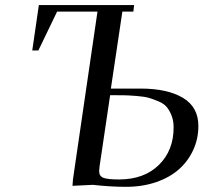

<svg xmlns="http://www.w3.org/2000/svg" viewBox="-20 -722 840 750"><path d="M106 -524.9 131.8 -702.1H503.9L501 -676.8H458L413.1 -376H528.8Q634.3 -376 694.6 -339.8Q754.9 -303.7 754.9 -230Q754.9 -180.2 735.1 -136.7Q715.3 -93.3 679.7 -61.3Q644 -29.3 590.3 -10.7Q536.6 7.8 472.2 7.8Q411.6 7.8 342.8 0L263.2 3.9L265.1 -22L360.8 -676.8H203.1L129.9 -524.9ZM367.2 -54.2Q367.2 -34.2 383.5 -27.6Q399.9 -21 444.8 -21Q542.5 -21 600.3 -77.4Q658.2 -133.8 658.2 -224.1Q658.2 -250.5 650.1 -270.8Q642.1 -291 631.1 -304.2Q620.1 -317.4 598.4 -326.4Q576.7 -335.4 560.1 -340.1Q543.5 -344.7 512.5 -347.2Q481.4 -349.6 463.4 -349.9Q445.3 -350.1 410.2 -350.1L369.1 -73.2Q367.2 -59.6 367.2 -54.2Z"/></svg>

Font: Dihjauti
Style: Bold Italic
Weight: 700
Italic angle: -9°
Designer: T. Christopher White
Version: Version 3.0.0